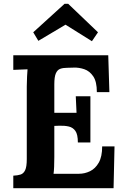

<svg xmlns="http://www.w3.org/2000/svg" viewBox="-20 -991 664 1011"><path d="M390 -241Q390 -283 377 -301.5Q364 -320 341.5 -325Q319 -330 292 -329L266 -328V-164Q266 -137 265 -113Q264 -89 262 -76H396Q426 -76 454 -89.5Q482 -103 500 -134.5Q518 -166 518 -220H583L578 0H50V-66Q73 -67 88.5 -72Q104 -77 112.5 -95Q121 -113 121 -153V-536Q121 -563 122.5 -588Q124 -613 125 -626Q109 -625 85 -624.5Q61 -624 50 -623V-700H550L556 -506H490Q490 -561 471 -589Q452 -617 424 -626.5Q396 -636 369 -635L333 -634Q312 -634 297 -628.5Q282 -623 274 -604.5Q266 -586 266 -547V-397H383L379 -484H456V-241ZM464 -774 325 -861 182 -776 155 -821 320 -971H339L496 -821Z"/></svg>

Font: Lora
Style: Weight 700
Weight: 700
Designer: Olga Karpushina, Alexei Vanyashin (Cyrillic)
Foundry: Cyreal
Version: Version 3.001